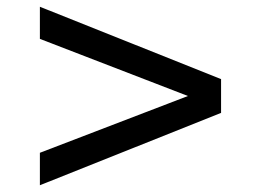

<svg xmlns="http://www.w3.org/2000/svg" viewBox="-20 -544 753 568"><path d="M98 4V-92L536 -260L98 -429V-524L634 -310V-210Z"/></svg>

Font: Archivo Expanded Medium
Style: Regular
Weight: 500
Width: 7
Designer: Hector Gatti
Foundry: Omnibus-Type
Version: Version 2.001